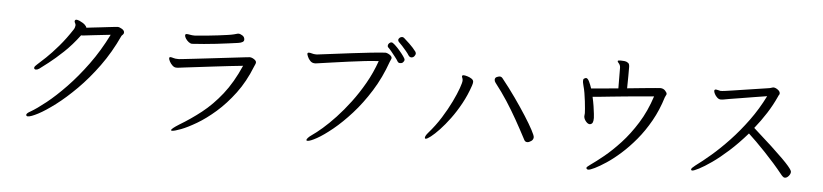

<svg xmlns="http://www.w3.org/2000/svg" viewBox="-47 -1068 6035 1408"><g transform="rotate(5 2970.0 -364.0)"><path d="M518 -596Q463 -522 404 -466.5Q345 -411 299 -375.5Q253 -340 234 -326Q221 -317 210 -317Q202 -317 199 -321Q196 -324 196 -329Q196 -335 202 -342Q208 -349 214 -354Q237 -374 277 -412Q317 -450 366 -507Q415 -564 463 -638Q466 -644 468 -650Q470 -656 471 -665V-666Q471 -674 466.5 -681.5Q462 -689 462 -695Q462 -701 467 -705Q469 -707 475 -707Q481 -707 488 -704.5Q495 -702 498 -701Q526 -688 538.5 -675.5Q551 -663 552 -655Q567 -657 593.5 -660Q620 -663 651 -666.5Q682 -670 710.5 -673.5Q739 -677 758.5 -679Q778 -681 780 -681Q793 -681 811.5 -670Q830 -659 830 -644Q830 -634 822.5 -627.5Q815 -621 813 -617Q756 -493 682 -391.5Q608 -290 529.5 -211.5Q451 -133 379.5 -79Q308 -25 255.5 2.5Q203 30 181 30Q174 30 171.5 27Q169 24 169 24Q168 23 168 20Q168 8 198 -8Q243 -34 309.5 -87Q376 -140 451.5 -218.5Q527 -297 600.5 -397.5Q674 -498 734 -619Q664 -612 617 -606Q570 -600 540 -597Q536 -596 532 -596Q528 -596 524 -596Z M1352 -667Q1360 -668 1386 -670Q1412 -672 1447.5 -675.5Q1483 -679 1520 -683.5Q1557 -688 1588 -692.5Q1619 -697 1634 -701Q1656 -707 1660 -708Q1664 -709 1667 -709Q1680 -709 1696.5 -698.5Q1713 -688 1713 -668Q1713 -647 1670 -641Q1642 -637 1600 -631.5Q1558 -626 1511.5 -620.5Q1465 -615 1421.5 -611.5Q1378 -608 1347 -606Q1344 -606 1341 -605.5Q1338 -605 1335 -605Q1322 -605 1309 -615Q1296 -625 1287 -638.5Q1278 -652 1278 -663Q1278 -669 1283 -672Q1285 -673 1290 -673Q1299 -673 1314 -670Q1329 -667 1345 -667ZM1249 -485Q1253 -485 1283 -488.5Q1313 -492 1358.5 -497Q1404 -502 1457.5 -508.5Q1511 -515 1564 -521Q1617 -527 1662 -532.5Q1707 -538 1734.5 -541Q1762 -544 1764 -544Q1779 -544 1796 -533Q1813 -522 1813 -510Q1813 -503 1809.5 -496Q1806 -489 1802 -479Q1757 -365 1692.5 -279Q1628 -193 1557.5 -131.5Q1487 -70 1421.5 -31.5Q1356 7 1308.5 25Q1261 43 1244 43Q1236 43 1236 39Q1236 28 1292 -7Q1374 -56 1451 -116.5Q1528 -177 1597 -264Q1666 -351 1721 -477Q1680 -473 1622.5 -466.5Q1565 -460 1503.5 -452.5Q1442 -445 1387.5 -438.5Q1333 -432 1296 -427.5Q1259 -423 1253 -422Q1247 -421 1242 -421Q1237 -421 1233 -421Q1219 -421 1205.5 -433.5Q1192 -446 1184 -461.5Q1176 -477 1176 -485Q1176 -493 1183 -494H1185Q1193 -494 1206.5 -489.5Q1220 -485 1242 -485Z M2975 -676Q2975 -668 2966.5 -657Q2958 -646 2944 -646Q2932 -646 2923 -659Q2916 -671 2901 -689Q2886 -707 2870 -724.5Q2854 -742 2844 -751Q2838 -757 2838 -765Q2838 -774 2846.5 -781.5Q2855 -789 2865 -789Q2873 -789 2880 -783Q2894 -771 2921 -745.5Q2948 -720 2970 -691Q2975 -683 2975 -676ZM2886 -603Q2878 -597 2866 -597Q2854 -597 2848 -606Q2840 -620 2825 -639Q2810 -658 2795 -676.5Q2780 -695 2769 -705Q2765 -709 2765 -716Q2765 -726 2773 -734.5Q2781 -743 2791 -743Q2799 -743 2816 -727.5Q2833 -712 2852 -690Q2871 -668 2884 -649.5Q2897 -631 2897 -625Q2897 -614 2886 -603ZM2254 -607Q2305 -613 2370.5 -621.5Q2436 -630 2506 -638.5Q2576 -647 2640 -654Q2704 -661 2752 -664Q2760 -664 2771.5 -659Q2783 -654 2792 -646Q2801 -637 2801 -630Q2801 -623 2797 -616Q2793 -609 2790 -600Q2748 -481 2686 -382Q2624 -283 2555 -206.5Q2486 -130 2421 -77Q2356 -24 2307.5 3Q2259 30 2239 30Q2231 30 2231 24Q2231 19 2240 8.5Q2249 -2 2268 -15Q2299 -36 2343 -74Q2387 -112 2437.5 -166Q2488 -220 2538.5 -287Q2589 -354 2633.5 -432Q2678 -510 2709 -598Q2665 -596 2607.5 -589.5Q2550 -583 2487.5 -574.5Q2425 -566 2365.5 -557.5Q2306 -549 2257 -542Q2253 -541 2249.5 -541Q2246 -541 2243 -541Q2223 -541 2209.5 -555Q2196 -569 2189.5 -585Q2183 -601 2183 -605Q2183 -614 2192 -615H2195Q2204 -615 2217 -611Q2230 -607 2246 -607Z M3890 -141Q3890 -123 3874 -112Q3858 -101 3846 -101Q3830 -101 3823 -115Q3782 -193 3744.5 -259.5Q3707 -326 3666.5 -388.5Q3626 -451 3576 -515Q3568 -526 3568 -536Q3568 -552 3582.5 -557.5Q3597 -563 3603 -563Q3616 -563 3625 -551Q3678 -485 3725.5 -417.5Q3773 -350 3810 -292Q3847 -234 3868.5 -193.5Q3890 -153 3890 -141ZM3102 -61Q3095 -61 3095 -68Q3095 -82 3116 -106Q3167 -164 3207 -228Q3247 -292 3275.5 -351Q3304 -410 3319 -452.5Q3334 -495 3334 -509Q3334 -521 3330.5 -528Q3327 -535 3327 -540Q3327 -543 3328 -545Q3331 -549 3339 -549Q3348 -549 3365.5 -544Q3383 -539 3397.5 -529.5Q3412 -520 3412 -506Q3412 -496 3406 -478Q3382 -407 3347.5 -344Q3313 -281 3274.5 -229Q3236 -177 3200.5 -139.5Q3165 -102 3138.5 -81.5Q3112 -61 3102 -61Z M4476 -705Q4476 -712 4474.5 -716.5Q4473 -721 4471 -725Q4467 -733 4461 -739Q4455 -745 4455 -750V-752Q4457 -757 4475 -757Q4508 -757 4522 -750.5Q4536 -744 4539 -734.5Q4542 -725 4542 -716V-702Q4542 -702 4542 -687.5Q4542 -673 4542 -651.5Q4542 -630 4541.5 -609Q4541 -588 4541 -573Q4541 -558 4541 -558Q4601 -564 4655.5 -569.5Q4710 -575 4745.5 -578Q4781 -581 4783 -581Q4805 -581 4819 -566.5Q4833 -552 4833 -542Q4833 -539 4832 -536.5Q4831 -534 4829 -531Q4825 -524 4822 -516Q4793 -421 4748 -341Q4703 -261 4649.5 -197Q4596 -133 4541.5 -84.5Q4487 -36 4438.5 -4Q4390 28 4356 44.5Q4322 61 4309 61Q4300 61 4297 56Q4294 51 4294 50Q4294 42 4322 23Q4361 -4 4417.5 -50Q4474 -96 4535.5 -162.5Q4597 -229 4652 -317Q4707 -405 4743 -516Q4703 -513 4647.5 -508Q4592 -503 4533.5 -497.5Q4475 -492 4423 -486.5Q4371 -481 4336 -477.5Q4301 -474 4294 -474Q4302 -439 4307 -406.5Q4312 -374 4314.5 -350.5Q4317 -327 4317 -320Q4317 -297 4312 -286.5Q4307 -276 4296 -273Q4295 -273 4294 -272.5Q4293 -272 4291 -272Q4277 -272 4263.5 -287.5Q4250 -303 4247 -319Q4247 -321 4246.5 -323Q4246 -325 4246 -326Q4246 -331 4247 -337Q4248 -343 4248 -348V-351Q4248 -359 4246 -382.5Q4244 -406 4240.5 -436.5Q4237 -467 4232 -496.5Q4227 -526 4221 -546Q4220 -552 4217 -563Q4214 -574 4214 -584Q4214 -589 4215 -594Q4216 -599 4220 -601Q4229 -607 4235 -607Q4247 -607 4258.5 -583Q4270 -559 4278 -534Q4292 -535 4339 -539Q4386 -543 4477 -552Z M5647 -591Q5619 -529 5580 -468Q5541 -407 5495 -350Q5576 -278 5630 -228Q5684 -178 5716.5 -145.5Q5749 -113 5765 -94Q5781 -75 5786 -66Q5791 -57 5791 -52Q5791 -37 5778 -21.5Q5765 -6 5750 -6Q5745 -6 5743 -7Q5741 -8 5735 -12.5Q5729 -17 5718 -31Q5691 -65 5657 -103.5Q5623 -142 5586.5 -180.5Q5550 -219 5517 -251.5Q5484 -284 5460 -306Q5393 -229 5328.5 -171Q5264 -113 5209.5 -75Q5155 -37 5118 -18Q5081 1 5069 1Q5063 1 5061.5 -2.5Q5060 -6 5060 -7Q5060 -12 5068 -20Q5076 -28 5089 -38Q5137 -73 5199.5 -126.5Q5262 -180 5329 -251Q5396 -322 5458.5 -407.5Q5521 -493 5569 -590Q5529 -584 5478 -575.5Q5427 -567 5378 -559Q5329 -551 5294.5 -545.5Q5260 -540 5253 -538Q5247 -537 5242 -536.5Q5237 -536 5232 -536Q5218 -536 5205.5 -547.5Q5193 -559 5186 -573Q5179 -587 5179 -595Q5179 -605 5190 -606H5191Q5196 -606 5207 -603Q5218 -600 5223 -599H5231Q5234 -599 5239.5 -599.5Q5245 -600 5261 -602Q5277 -604 5312.5 -609.5Q5348 -615 5410.5 -624.5Q5473 -634 5572 -649Q5587 -651 5590.5 -653Q5594 -655 5604 -657Q5606 -657 5607 -657.5Q5608 -658 5609 -658Q5624 -658 5641.5 -645.5Q5659 -633 5659 -618Q5659 -610 5653 -604Z"/></g></svg>

Font: Moon Stars Kai T
Style: Regular
Weight: 400
Designer: GuiWonder
Version: Version 1.101